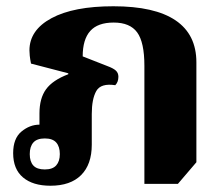

<svg xmlns="http://www.w3.org/2000/svg" viewBox="-20 -581 713 613"><path d="M141 12Q85 12 53.5 -14.5Q22 -41 22 -92Q22 -139 48.5 -161Q75 -183 106 -183Q116 -183 124 -181.5Q132 -180 138 -178L106 -155V-219Q106 -267 127 -296Q148 -325 198 -344V-347L79 -378Q76 -393 75 -403Q74 -413 74 -420Q74 -485 144.5 -523Q215 -561 342 -561Q474 -561 540.5 -516Q607 -471 607 -382V-63L548 6H441V-371Q441 -446 418 -477.5Q395 -509 343 -509Q292 -509 268 -482Q244 -455 244 -401L323 -370Q342 -363 350 -355.5Q358 -348 358 -336Q358 -319 348 -309Q302 -316 287.5 -290.5Q273 -265 273 -217V-119Q273 -56 239 -22Q205 12 141 12ZM123 -40Q148 -40 159.5 -53Q171 -66 171 -89Q171 -113 159.5 -126Q148 -139 123 -139Q98 -139 86.5 -126Q75 -113 75 -89Q75 -65 86.5 -52.5Q98 -40 123 -40Z"/></svg>

Font: Noto Serif Thai ExtraBold
Style: Regular
Weight: 800
Version: Version 2.001